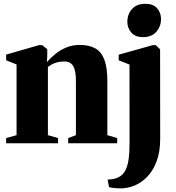

<svg xmlns="http://www.w3.org/2000/svg" viewBox="-20 -770 946 1032"><path d="M69 -43.5V-423.5L13 -446V-476.5L190 -527.5H206.5L234 -505.5V-468.5L232 -436Q251.5 -459 277.8 -480.2Q304 -501.5 337 -515Q370 -528.5 408.5 -528.5Q459.5 -528.5 492.2 -510Q525 -491.5 541 -449Q557 -406.5 557 -335V-43.5L610 -28V0H346.5V-28L388 -43.5V-334Q388 -370 382 -393.2Q376 -416.5 362.5 -428Q349 -439.5 326.5 -439.5Q303.5 -439.5 287 -435Q270.5 -430.5 258.5 -423.8Q246.5 -417 237.5 -410.5V-43.5L292 -28V0H13V-28ZM629 242.5Q614 242.5 601.5 241.5Q589 240.5 579.8 238.8Q570.5 237 566 235.5L558.5 195Q570 195 585.8 192.8Q601.5 190.5 616.5 183Q639 172 652 149.5Q665 127 670.8 89.2Q676.5 51.5 676.5 -5L676 -423L618 -446V-476L801.5 -527.5H817L840.5 -505L841 -23.5Q841 45 822.5 95.2Q804 145.5 773 178.2Q742 211 704.5 226.8Q667 242.5 629 242.5ZM748 -570.5Q707 -570.5 685.8 -595Q664.5 -619.5 664.5 -652.5Q664.5 -693.5 689.5 -721.5Q714.5 -749.5 761 -749.5H762Q803.5 -749.5 824.5 -725.5Q845.5 -701.5 845.5 -668Q845.5 -628.5 820.5 -599.5Q795.5 -570.5 749 -570.5Z"/></svg>

Font: Merriweather 120pt Black
Style: Regular
Weight: 900
Designer: Eben Sorkin
Foundry: Eben Sorkin
Version: Version 2.100